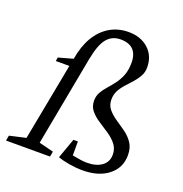

<svg xmlns="http://www.w3.org/2000/svg" viewBox="-147 -810 885 931"><g transform="rotate(20 296.0 -344.5)"><path d="M378 9Q345 9 309.5 3Q274 -3 250 -12L287 -115H310V-43Q332 -39 350.5 -36Q369 -33 385 -33Q434 -33 462.5 -54Q491 -75 491 -112Q491 -143 473.5 -165Q456 -187 430 -204.5Q404 -222 377.5 -239Q351 -256 333.5 -277Q316 -298 316 -328Q316 -353 327 -372Q338 -391 354 -409Q370 -427 386 -448Q402 -469 413 -496.5Q424 -524 424 -562Q424 -606 402 -628.5Q380 -651 336 -651Q293 -651 266.5 -619.5Q240 -588 225 -510L138 -46L213 -27L208 0H-19L-14 -27L70 -46L146 -445H76L79 -464L154 -485Q165 -552 193 -599.5Q221 -647 264 -672.5Q307 -698 361 -698Q424 -698 463.5 -662Q503 -626 503 -567Q503 -542 492 -522Q481 -502 464.5 -483.5Q448 -465 431.5 -447Q415 -429 404 -408.5Q393 -388 393 -362Q393 -333 410 -312.5Q427 -292 452 -275.5Q477 -259 502 -241Q527 -223 544 -198Q561 -173 561 -135Q561 -70 511 -30.5Q461 9 378 9Z"/></g></svg>

Font: Manuale Light
Style: Italic
Weight: 300
Italic angle: -11°
Version: Version 1.002